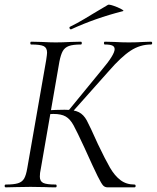

<svg xmlns="http://www.w3.org/2000/svg" viewBox="-27 -804 673 824"><path d="M335 -171Q303 -240 288.5 -266.5Q274 -293 255 -304Q236 -315 202 -315Q190 -315 179.5 -314Q169 -313 161 -312L163 -330Q220 -333 250 -333Q291 -333 311.5 -322.5Q332 -312 345.5 -287Q359 -262 393 -186Q425 -119 445 -84.5Q465 -50 490 -31Q515 -12 550 -12Q555 -12 555 -6Q555 0 550 0H435Q423 0 415.5 -8Q408 -16 392 -48Q376 -80 335 -171ZM-2 -12Q32 -12 50 -17.5Q68 -23 76.5 -37.5Q85 -52 90 -82L171 -545Q175 -571 175 -578Q175 -599 160.5 -606Q146 -613 107 -613Q103 -613 103 -619Q103 -625 107 -625L151 -624Q189 -622 212 -622Q238 -622 278 -624L320 -625Q324 -625 324 -619Q324 -613 320 -613Q286 -613 268.5 -606.5Q251 -600 242.5 -585Q234 -570 228 -540L148 -79Q144 -62 144 -46Q144 -26 158.5 -19Q173 -12 212 -12Q216 -12 216 -6Q216 0 212 0Q183 0 167 -1L104 -2L41 -1Q25 0 -2 0Q-7 0 -7 -6Q-7 -12 -2 -12ZM264 -326 409 -503Q465 -569 465 -593Q465 -604 455 -608.5Q445 -613 423 -613Q419 -613 419 -619Q419 -625 423 -625L463 -624Q497 -622 526 -622Q558 -622 590 -624L621 -625Q626 -625 626 -619Q626 -613 621 -613Q574 -613 533.5 -586.5Q493 -560 440 -499L278 -317ZM277 -678Q273 -678 271.5 -682.5Q270 -687 273 -689Q304 -704 335.5 -723Q367 -742 377 -748Q428 -779 436 -783Q440 -786 459.5 -779.5Q479 -773 493.5 -765Q508 -757 500 -756Q382 -726 278 -678Z"/></svg>

Font: Cormorant Garamond
Style: Italic
Weight: 400
Italic angle: -10°
Designer: Christian Thalmann (Catharsis Fonts)
Foundry: Catharsis Fonts
Version: Version 4.000